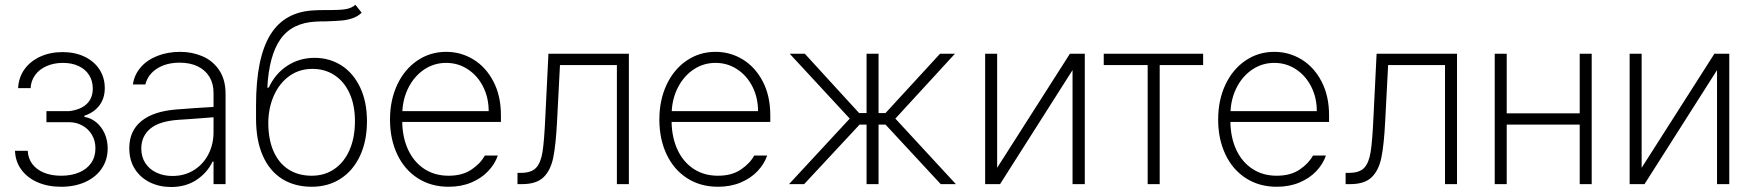

<svg xmlns="http://www.w3.org/2000/svg" viewBox="-20 -749 7130 781"><path d="M228.5 -34.2Q270 -34.2 301.5 -47.4Q333 -60.5 350.6 -85.7Q368.2 -110.8 368.2 -145.5Q368.2 -176.3 354 -200.4Q339.8 -224.6 315.7 -238Q291.5 -251.5 262.7 -252H168.9V-296.9H260.7Q307.1 -302.2 332.3 -325.7Q357.4 -349.1 357.4 -388.7Q357.4 -419.9 342.5 -443.6Q327.6 -467.3 300 -480.2Q272.5 -493.2 236.3 -493.2Q199.2 -493.2 169.7 -480.2Q140.1 -467.3 123 -443.8Q106 -420.4 104.5 -390.6H53.7Q55.7 -433.6 79.3 -466.8Q103 -500 143.6 -518.6Q184.1 -537.1 234.4 -537.1Q285.6 -537.1 324.7 -518.1Q363.8 -499 385 -465.8Q406.2 -432.6 406.2 -390.6Q406.2 -348.6 383.8 -319.6Q361.3 -290.5 323.2 -278.3V-273.4Q349.6 -269.5 371.3 -251.7Q393.1 -233.9 405.5 -206.1Q418 -178.2 418 -145.5Q418 -99.6 394.3 -64.2Q370.6 -28.8 327.6 -9Q284.7 10.7 228.5 10.7Q174.8 10.7 132.8 -7.6Q90.8 -25.9 66.7 -59.1Q42.5 -92.3 41 -135.7H92.8Q94.2 -105 111.3 -82Q128.4 -59.1 158.7 -46.6Q189 -34.2 228.5 -34.2Z M697.3 -303.7Q733.4 -306.6 776.4 -309.6Q819.3 -312.5 848.6 -314V-371.1Q848.6 -408.7 832 -436.3Q815.4 -463.9 784.4 -479Q753.4 -494.1 710.9 -494.1Q656.7 -494.1 619.1 -470.2Q581.5 -446.3 571.3 -405.3H520.5Q526.4 -445.3 552.5 -475.3Q578.6 -505.4 620.4 -521.7Q662.1 -538.1 712.9 -538.1Q760.7 -538.1 802.7 -520.5Q844.7 -502.9 871.1 -464.4Q897.5 -425.8 897.5 -367.2V0H848.6V-91.8H844.7Q823.2 -46.4 779.5 -17.3Q735.8 11.7 675.8 11.7Q628.9 11.7 590.1 -7.1Q551.3 -25.9 528.6 -61.5Q505.9 -97.2 505.9 -146.5Q505.9 -216.3 554.9 -256.3Q604 -296.4 697.3 -303.7ZM681.6 -33.2Q730 -33.2 768.1 -56.6Q806.2 -80.1 827.4 -120.8Q848.6 -161.6 848.6 -211.9V-272L816.4 -269.5Q736.8 -263.2 707 -261.7Q627.9 -256.3 591.3 -225.6Q554.7 -194.8 554.7 -144.5Q554.7 -110.8 571.3 -85.4Q587.9 -60.1 616.7 -46.6Q645.5 -33.2 681.6 -33.2Z M1307.6 -662.1Q1279.3 -662.1 1264.6 -661.1Q1167.5 -656.2 1120.8 -589.6Q1074.2 -522.9 1067.4 -392.6H1073.2Q1099.6 -449.7 1148.9 -481.7Q1198.2 -513.7 1259.8 -513.7Q1320.3 -513.7 1368.7 -482.9Q1417 -452.1 1444.8 -393.8Q1472.7 -335.4 1472.7 -255.9Q1472.7 -175.8 1444.6 -115.5Q1416.5 -55.2 1365.7 -22.2Q1314.9 10.7 1248 10.7Q1178.7 10.7 1127.7 -21.2Q1076.7 -53.2 1049.1 -115.5Q1021.5 -177.7 1021.5 -266.6V-321.3Q1021.5 -513.2 1079.8 -607.9Q1138.2 -702.6 1260.7 -707Q1274.4 -708 1299.8 -708H1322.3Q1362.3 -708 1385.7 -711.7Q1409.2 -715.3 1425.8 -729.5L1451.2 -697.3Q1435.5 -682.1 1414.1 -674.8Q1392.6 -667.5 1369.9 -665.5Q1347.2 -663.6 1307.6 -662.1ZM1423.8 -255.9Q1423.8 -321.3 1401.9 -369.4Q1379.9 -417.5 1340.8 -443.1Q1301.8 -468.8 1251 -468.8Q1196.8 -468.8 1156.2 -439.2Q1115.7 -409.7 1093.8 -359.6Q1071.8 -309.6 1071.3 -250Q1071.3 -182.6 1092.5 -134Q1113.8 -85.4 1153.6 -59.8Q1193.4 -34.2 1248 -34.2Q1300.8 -34.2 1340.6 -61.8Q1380.4 -89.4 1402.1 -139.4Q1423.8 -189.5 1423.8 -255.9Z M1566.4 -262.7Q1566.4 -341.3 1595.7 -404.1Q1625 -466.8 1677.2 -502.4Q1729.5 -538.1 1794.9 -538.1Q1855 -538.1 1905.8 -507.1Q1956.5 -476.1 1987.1 -417.5Q2017.6 -358.9 2017.6 -280.3V-252.9H1616.2Q1617.2 -189 1640.4 -139.4Q1663.6 -89.8 1705.8 -62Q1748 -34.2 1804.7 -34.2Q1860.8 -34.2 1897.7 -59.1Q1934.6 -84 1952.1 -116.2H2004.9Q1993.2 -82 1965.8 -53Q1938.5 -23.9 1897.2 -6.6Q1856 10.7 1804.7 10.7Q1733.4 10.7 1679.2 -24.2Q1625 -59.1 1595.7 -121.3Q1566.4 -183.6 1566.4 -262.7ZM1967.8 -296.9Q1967.8 -351.6 1945.1 -396.5Q1922.4 -441.4 1882.8 -467.3Q1843.3 -493.2 1794.9 -493.2Q1746.6 -493.2 1707 -467.3Q1667.5 -441.4 1643.6 -396.5Q1619.6 -351.6 1616.7 -296.9Z M2085 -45.9H2099.6Q2141.1 -45.9 2160.4 -66.2Q2179.7 -86.4 2186.8 -130.9Q2193.8 -175.3 2198.2 -273.4L2210.9 -530.3H2538.1V0H2489.3V-484.4H2257.8L2246.1 -258.8Q2241.2 -160.6 2230.5 -108.2Q2219.7 -55.7 2190.7 -27.8Q2161.6 0 2103.5 0H2085Z M2662.1 -262.7Q2662.1 -341.3 2691.4 -404.1Q2720.7 -466.8 2772.9 -502.4Q2825.2 -538.1 2890.6 -538.1Q2950.7 -538.1 3001.5 -507.1Q3052.2 -476.1 3082.8 -417.5Q3113.3 -358.9 3113.3 -280.3V-252.9H2711.9Q2712.9 -189 2736.1 -139.4Q2759.3 -89.8 2801.5 -62Q2843.8 -34.2 2900.4 -34.2Q2956.5 -34.2 2993.4 -59.1Q3030.3 -84 3047.9 -116.2H3100.6Q3088.9 -82 3061.5 -53Q3034.2 -23.9 2992.9 -6.6Q2951.7 10.7 2900.4 10.7Q2829.1 10.7 2774.9 -24.2Q2720.7 -59.1 2691.4 -121.3Q2662.1 -183.6 2662.1 -262.7ZM3063.5 -296.9Q3063.5 -351.6 3040.8 -396.5Q3018.1 -441.4 2978.5 -467.3Q2939 -493.2 2890.6 -493.2Q2842.3 -493.2 2802.7 -467.3Q2763.2 -441.4 2739.3 -396.5Q2715.3 -351.6 2712.4 -296.9Z M3436.5 -266.6 3192.4 -530.3H3253.9L3474.6 -289.1H3504.9V-530.3H3553.7V-289.1H3582L3803.7 -530.3H3864.3L3622.1 -266.6L3868.2 0H3806.6L3582 -242.2H3553.7V0H3504.9V-242.2H3476.6L3251 0H3189.5Z M4332 -530.3H4392.6V0H4342.8V-463.9L4047.9 0H3987.3V-530.3H4036.1V-66.4Z M4469.7 -530.3H4874V-484.4H4697.3V0H4648.4V-484.4H4469.7Z M4935.1 -262.7Q4935.1 -341.3 4964.4 -404.1Q4993.7 -466.8 5045.9 -502.4Q5098.1 -538.1 5163.6 -538.1Q5223.6 -538.1 5274.4 -507.1Q5325.2 -476.1 5355.7 -417.5Q5386.2 -358.9 5386.2 -280.3V-252.9H4984.9Q4985.8 -189 5009 -139.4Q5032.2 -89.8 5074.5 -62Q5116.7 -34.2 5173.3 -34.2Q5229.5 -34.2 5266.4 -59.1Q5303.2 -84 5320.8 -116.2H5373.5Q5361.8 -82 5334.5 -53Q5307.1 -23.9 5265.9 -6.6Q5224.6 10.7 5173.3 10.7Q5102.1 10.7 5047.9 -24.2Q4993.7 -59.1 4964.4 -121.3Q4935.1 -183.6 4935.1 -262.7ZM5336.4 -296.9Q5336.4 -351.6 5313.7 -396.5Q5291 -441.4 5251.5 -467.3Q5211.9 -493.2 5163.6 -493.2Q5115.2 -493.2 5075.7 -467.3Q5036.1 -441.4 5012.2 -396.5Q4988.3 -351.6 4985.4 -296.9Z M5453.6 -45.9H5468.3Q5509.8 -45.9 5529.1 -66.2Q5548.3 -86.4 5555.4 -130.9Q5562.5 -175.3 5566.9 -273.4L5579.6 -530.3H5906.7V0H5857.9V-484.4H5626.5L5614.7 -258.8Q5609.9 -160.6 5599.1 -108.2Q5588.4 -55.7 5559.3 -27.8Q5530.3 0 5472.2 0H5453.6Z M6108.9 -288.1H6405.8V-530.3H6454.6V0H6405.8V-242.2H6108.9V0H6060.1V-530.3H6108.9Z M6953.6 -530.3H7014.2V0H6964.4V-463.9L6669.4 0H6608.9V-530.3H6657.7V-66.4Z"/></svg>

Font: Pretendard ExtraLight
Style: Regular
Weight: 200
Designer: Base glyphs from Inter by Rasmus Andersson; Hangeul glyphs from Noto Sans CJK(Source Han Sans) by Jang Soo-young and Kan
Foundry: Kil Hyung-jin
Version: Version 1.309